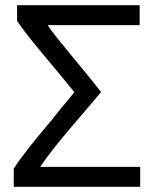

<svg xmlns="http://www.w3.org/2000/svg" viewBox="-20 -717 597 741"><path d="M370 -362C288 -262 201 -170 135 -73H521V4H33V-66C64 -115 115 -177 168 -240C184 -258 198 -278 214 -297L267 -361C185 -464 88 -572 46 -636V-697H519V-620H164C197 -569 293 -461 370 -362Z"/></svg>

Font: Repo Regular
Style: Regular
Weight: 400
Designer: Stefan Peev
Foundry: Context Ltd
Version: Version 1.502